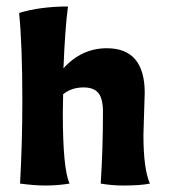

<svg xmlns="http://www.w3.org/2000/svg" viewBox="-20 -567 522 593"><path d="M42 0Q49 -128 49 -255Q49 -429 39 -527Q105 -547 190 -547Q181 -481 176 -356Q232 -418 310 -418Q427 -418 427 -280L425 -217L423 -150Q423 -45 443 0Q415 6 360 6Q326 6 291 0Q298 -105 298 -222Q298 -262 284 -279.5Q270 -297 238 -297Q201 -297 175 -276L174 -219Q174 -44 195 0Q158 6 120 6Q87 6 42 0Z"/></svg>

Font: Mirza
Style: Bold
Weight: 700
Designer: Arabic design by Kourosh Beigpour, Latin design by Eduardo Tunni, engineering by Lasse Fister
Version: Version 1.0010g